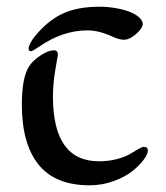

<svg xmlns="http://www.w3.org/2000/svg" viewBox="-20 -535 494 570"><path d="M137.2 -248Q137.2 -56.2 273.9 -56.2Q302.2 -56.2 327.1 -62.7Q352.1 -69.3 365.5 -77.6Q378.9 -85.9 390.6 -92.5Q402.3 -99.1 407.2 -99.1Q418.9 -99.1 418.9 -87.9Q418.9 -77.1 406.2 -60.3Q393.6 -43.5 372.1 -26.4Q350.6 -9.3 316.7 2.9Q282.7 15.1 246.1 15.1Q143.6 15.1 94.2 -46.6Q44.9 -108.4 44.9 -224.1Q44.9 -305.7 66.9 -338.9Q78.1 -356 101.1 -370.8Q124 -385.7 140.1 -385.7Q151.9 -385.7 151.9 -372.1Q151.9 -371.6 144.5 -329.6Q137.2 -287.6 137.2 -248ZM389.2 -486.8Q403.8 -475.6 403.8 -463.9Q403.8 -451.7 384.3 -434.3Q364.7 -417 348.1 -417Q334 -417 314.9 -425.8Q273.9 -444.8 240.2 -444.8Q166 -444.8 97.2 -397Q76.2 -382.8 71.8 -382.8Q64.9 -382.8 64.9 -391.1Q64.9 -397 70.3 -407.2Q75.7 -417.5 80.1 -422.9Q117.2 -470.2 162.1 -492.7Q207 -515.1 275.9 -515.1Q306.6 -515.1 338.9 -507.8Q371.1 -500.5 389.2 -486.8Z"/></svg>

Font: SirinStencil
Style: Regular
Weight: 400
Designer: Olga Karpushina (okarpush@gmail.com)
Foundry: Cyreal (www.cyreal.org)
Version: Version 1.002